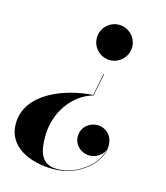

<svg xmlns="http://www.w3.org/2000/svg" viewBox="-114 -618 818 945"><g transform="rotate(15 295.0 -145.0)"><path d="M466 -440C466 -489.5 425.5 -530 376 -530C326.5 -530 286 -489.5 286 -440C286 -390.5 326.5 -350 376 -350C425.5 -350 466 -390.5 466 -440ZM343.5 -161.5 367 -276H364L341.5 -163.5C200.5 -154.5 10 -85 10 72.5C10 187.5 123 240 246.5 240C376.5 240 480 145.5 480 58.5C480 7.5 443.5 -25.5 400.5 -25.5C363 -25.5 321 2.5 321 52.5C321 97.5 358.5 129.5 400.5 129.5C434 129.5 465 109 475.5 79.5C460 163 357.5 235 264 235C180 235 166 169 166 95C166 -23 236.5 -130.5 343.5 -161.5Z"/></g></svg>

Font: Bodoni* 72pt
Style: Bold Italic
Weight: 700
Italic angle: -13°
Version: Version 2.3